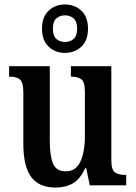

<svg xmlns="http://www.w3.org/2000/svg" viewBox="-20 -834 610 864"><path d="M230 10Q156 10 120.5 -37.5Q85 -85 85 -187V-420Q85 -463 70 -476Q55 -489 25 -489H21V-536H204V-202Q204 -133 218.5 -98Q233 -63 276 -63Q321 -63 341.5 -106.5Q362 -150 362 -221V-420Q362 -466 345.5 -477.5Q329 -489 303 -489H299V-536H481V-113Q481 -68 498.5 -57.5Q516 -47 542 -47H548V0H384L368 -77H363Q341 -28 308 -9Q275 10 230 10ZM272 -596Q229 -596 199 -624Q169 -652 169 -705Q169 -758 199 -786Q229 -814 272 -814Q316 -814 346 -786Q376 -758 376 -705Q376 -652 346 -624Q316 -596 272 -596ZM272 -645Q295 -645 311 -658.5Q327 -672 327 -705Q327 -738 311 -751.5Q295 -765 272 -765Q250 -765 234 -751.5Q218 -738 218 -705Q218 -672 234 -658.5Q250 -645 272 -645Z"/></svg>

Font: Noto Serif Hebrew Condensed SemiBold
Style: Regular
Weight: 600
Width: 3
Designer: Monotype Design Team
Foundry: Monotype Imaging Inc.
Version: Version 2.004; ttfautohint (v1.8.4.7-5d5b)